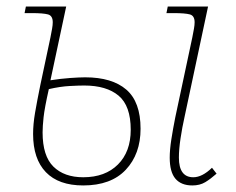

<svg xmlns="http://www.w3.org/2000/svg" viewBox="-20 -556 720 586"><path d="M567 10Q533 10 515.5 -10.5Q498 -31 498 -75Q498 -99 503 -131Q508 -163 515 -198L567 -442Q570 -457 572 -468.5Q574 -480 574 -488Q574 -508 559.5 -512Q545 -516 510 -516H488L492 -536H615L543 -198Q536 -167 531 -133.5Q526 -100 526 -75Q526 -15 570 -15Q597 -15 627 -44L641 -26Q623 -10 606.5 0Q590 10 567 10ZM234 10Q159 10 120 -30.5Q81 -71 81 -147Q81 -177 87 -212Q93 -247 103 -296L134 -442Q137 -457 139 -468.5Q141 -480 141 -488Q141 -508 126.5 -512Q112 -516 77 -516H55L59 -536H182L134 -311Q166 -316 194.5 -318Q223 -320 240 -320Q322 -320 365.5 -282.5Q409 -245 409 -163Q409 -86 364 -38Q319 10 234 10ZM234 -15Q301 -15 340 -54Q379 -93 379 -160Q379 -233 342 -264Q305 -295 237 -295Q221 -295 192.5 -293.5Q164 -292 129 -284Q116 -226 113 -198Q110 -170 110 -152Q110 -80 143 -47.5Q176 -15 234 -15Z"/></svg>

Font: Noto Serif Thin
Style: Italic
Weight: 100
Italic angle: -12°
Designer: Monotype Design Team
Foundry: Monotype Imaging Inc.
Version: Version 2.014; ttfautohint (v1.8.4.7-5d5b)